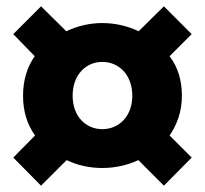

<svg xmlns="http://www.w3.org/2000/svg" viewBox="-20 -680 649 608"><path d="M110 -92 191 -173C226 -156 265 -148 304 -148C342 -148 382 -156 418 -173L499 -92L587 -181L517 -251C541 -286 556 -327 556 -377C556 -426 543 -468 517 -502L587 -572L499 -660L419 -581C384 -598 343 -607 304 -607C265 -607 225 -598 190 -581L110 -660L22 -572L90 -502C66 -468 53 -426 53 -377C53 -327 66 -286 91 -251L22 -181ZM304 -271C251 -271 210 -312 210 -377C210 -442 251 -484 304 -484C357 -484 399 -442 399 -377C399 -312 357 -271 304 -271Z"/></svg>

Font: Noto Sans Korean Black
Style: Bold
Weight: 900
Designer: Ryoko NISHIZUKA (kana & ideographs); Paul D. Hunt (Latin, Greek & Cyrillic); Wenlong ZHANG (bopomofo); Sandoll Communica
Foundry: Adobe Systems Incorporated
Version: Version 1.000;PS 1;hotconv 1.0.78;makeotf.lib2.5.61930